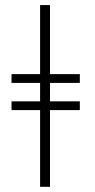

<svg xmlns="http://www.w3.org/2000/svg" viewBox="-20 -718 372 748"><path d="M291 -323.2H174.8V-395H291V-429.2H174.8V-698.2H136.2V-429.2H24.9V-395H136.2V-323.2H24.9V-289.1H136.2V9.8H174.8V-289.1H291Z"/></svg>

Font: Linux Biolinum G
Style: Bold
Weight: 700
Designer: Philipp H. Poll
Foundry: Philipp H. Poll
Version: Version 1.1.0